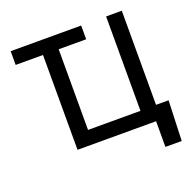

<svg xmlns="http://www.w3.org/2000/svg" viewBox="-152 -881 1216 1208"><g transform="rotate(-20 456.0 -277.5)"><path d="M332 -635V-95H683V-727H788V-97H872L862 172H753V0H227V-635H44V-727H516V-635Z"/></g></svg>

Font: Sinter Medium
Style: Regular
Weight: 500
Foundry: Adobe & rsms
Version: Version 1.000